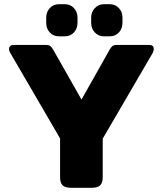

<svg xmlns="http://www.w3.org/2000/svg" viewBox="-20 -894 776 914"><path d="M200 -785V-810Q200 -837 217 -855.5Q234 -874 261 -874H288Q315 -874 332 -855.5Q349 -837 349 -810V-785Q349 -758 332 -739.5Q315 -721 288 -721H261Q234 -721 217 -739.5Q200 -758 200 -785ZM414 -785V-810Q414 -837 431.5 -855.5Q449 -874 475 -874H502Q529 -874 546 -855.5Q563 -837 563 -810V-785Q563 -758 546 -739.5Q529 -721 502 -721H475Q449 -721 431.5 -739.5Q414 -758 414 -785ZM266 -50V-235L29 -642Q23 -651 23 -660Q23 -669 28.5 -674.5Q34 -680 45 -680H199Q213 -680 220 -674.5Q227 -669 234 -656L368 -420L501 -656Q508 -669 515 -674.5Q522 -680 536 -680H691Q712 -680 712 -660Q712 -652 707 -642L469 -234V-50Q469 -24 457 -12Q445 0 416 0H319Q290 0 278 -12Q266 -24 266 -50Z"/></svg>

Font: Mitr SemiBold
Style: Regular
Weight: 600
Designer: Thanarat Vachiruckul
Foundry: Cadson Demak
Version: Version 1.002